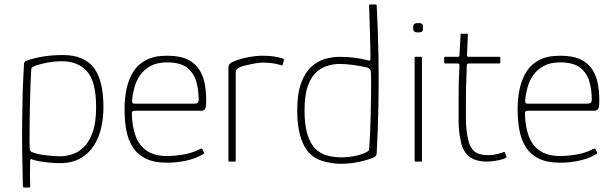

<svg xmlns="http://www.w3.org/2000/svg" viewBox="-20 -728 2760 865"><path d="M83 110Q81 34 80 -42Q79 -118 80 -194Q81 -235 81.5 -276Q82 -317 84 -358Q86 -399 88 -439Q88 -444 90.5 -448.5Q93 -453 100 -455Q139 -468 178.5 -474Q218 -480 264 -480Q358 -480 402 -423.5Q446 -367 446 -245Q446 -198 436 -153Q426 -108 403 -72Q380 -36 342 -14.5Q304 7 249 7Q231 7 206.5 5Q182 3 160 -1Q138 -5 127 -9Q122 -12 119 -11Q116 -10 116 -5Q116 3 115.5 20.5Q115 38 115 61Q115 84 116 109Q116 110 115.5 113.5Q115 117 110 117H88Q85 117 84 114Q83 111 83 110ZM114 -58Q114 -48 121 -44.5Q128 -41 134 -39Q160 -31 193.5 -27.5Q227 -24 252 -24Q278 -24 306 -33Q334 -42 358 -65.5Q382 -89 397.5 -132.5Q413 -176 413 -245Q413 -361 372 -406.5Q331 -452 260 -452Q228 -452 196.5 -446.5Q165 -441 139 -432Q132 -429 126.5 -425.5Q121 -422 121 -417Q119 -390 117.5 -349Q116 -308 115 -262Q114 -216 113.5 -173Q113 -130 113 -99Q113 -68 114 -58Z M541 -237Q541 -284 550 -327Q559 -370 580 -404Q601 -438 638 -457.5Q675 -477 732 -477Q791 -477 826 -459.5Q861 -442 879 -412.5Q897 -383 903 -347.5Q909 -312 909 -276Q909 -242 903 -235.5Q897 -229 886 -229H585Q584 -229 579 -227.5Q574 -226 574 -216Q575 -160 590.5 -116.5Q606 -73 641 -49Q676 -25 733 -25Q767 -25 807 -32Q847 -39 878 -55Q883 -58 886.5 -58.5Q890 -59 892 -55L899 -41Q900 -39 899.5 -37.5Q899 -36 896 -34Q865 -15 822 -5Q779 5 733 5Q674 5 636.5 -13.5Q599 -32 578 -65Q557 -98 549 -142Q541 -186 541 -237ZM875 -281Q875 -322 864.5 -360Q854 -398 823.5 -422.5Q793 -447 732 -447Q688 -447 658 -430.5Q628 -414 610.5 -388Q593 -362 585 -332Q577 -302 575 -275Q575 -268 576.5 -264.5Q578 -261 587 -261H854Q865 -261 870 -264.5Q875 -268 875 -281Z M1164 -477Q1215 -477 1252 -465Q1254 -464 1257 -463Q1260 -462 1259 -458L1254 -437Q1253 -434 1251 -433.5Q1249 -433 1247 -434Q1229 -440 1208 -443Q1187 -446 1164 -446Q1148 -446 1126.5 -442Q1105 -438 1086.5 -433.5Q1068 -429 1060 -425Q1055 -422 1048.5 -417.5Q1042 -413 1042 -399V-4Q1042 -2 1041 -1Q1040 0 1038 0H1013Q1011 0 1010 -1Q1009 -2 1009 -4V-419Q1009 -433 1013 -438Q1017 -443 1024 -447Q1053 -461 1092 -469Q1131 -477 1164 -477Z M1319 -230Q1319 -306 1336.5 -353.5Q1354 -401 1382.5 -427Q1411 -453 1444.5 -462.5Q1478 -472 1510 -472Q1545 -472 1576 -468Q1607 -464 1626 -459Q1640 -455 1644.5 -455Q1649 -455 1649 -465Q1649 -482 1648.5 -511Q1648 -540 1647 -573Q1646 -606 1645 -636Q1644 -666 1643.5 -685Q1643 -704 1643 -704Q1643 -706 1644.5 -707Q1646 -708 1647 -708H1673Q1674 -708 1675.5 -707Q1677 -706 1677 -704Q1680 -648 1682 -592Q1684 -536 1685 -480.5Q1686 -425 1686 -369Q1686 -313 1685 -257.5Q1684 -202 1682 -147Q1680 -92 1677 -37Q1677 -33 1674.5 -28Q1672 -23 1662 -18Q1634 -6 1594.5 2Q1555 10 1514 10Q1473 9 1435 -2Q1397 -13 1373 -39Q1346 -68 1332.5 -116Q1319 -164 1319 -230ZM1352 -230Q1352 -166 1365 -123Q1378 -80 1402 -57Q1427 -32 1468 -24Q1509 -16 1552 -21Q1595 -26 1626 -40Q1633 -44 1638 -47Q1643 -50 1643 -55Q1645 -82 1647 -122Q1649 -162 1650 -206Q1651 -250 1651.5 -290.5Q1652 -331 1652 -361Q1652 -391 1651 -401Q1651 -412 1645.5 -417Q1640 -422 1634 -424Q1605 -431 1570 -435.5Q1535 -440 1510 -440Q1486 -440 1458.5 -432.5Q1431 -425 1406.5 -404Q1382 -383 1367 -341Q1352 -299 1352 -230Z M1886 -603Q1886 -592 1882.5 -587Q1879 -582 1864 -582Q1850 -582 1845.5 -587Q1841 -592 1841 -603Q1841 -614 1845.5 -619Q1850 -624 1864 -624Q1879 -624 1882.5 -619Q1886 -614 1886 -603ZM1881 -4Q1881 0 1878 0H1852Q1848 0 1848 -4V-468Q1848 -472 1852 -472H1878Q1881 -472 1881 -468Z M2177 0Q2119 0 2091 -25Q2063 -50 2055 -96Q2046 -139 2046 -187Q2046 -235 2046 -287Q2046 -324 2047 -360.5Q2048 -397 2050 -433Q2050 -442 2042 -442H1985Q1984 -442 1982.5 -444Q1981 -446 1981 -446V-468Q1981 -468 1982.5 -470Q1984 -472 1985 -472H2042Q2046 -472 2048 -473.5Q2050 -475 2050 -480L2055 -572Q2055 -576 2058 -576H2084Q2086 -576 2087 -575Q2088 -574 2088 -572L2084 -481Q2083 -477 2085 -474.5Q2087 -472 2091 -472H2230Q2232 -472 2233 -471Q2234 -470 2234 -468V-446Q2234 -446 2233 -444Q2232 -442 2230 -442H2091Q2089 -442 2086 -440Q2083 -438 2083 -433Q2082 -396 2080.5 -358.5Q2079 -321 2079 -283Q2079 -239 2079 -192Q2079 -145 2089 -100Q2096 -65 2116 -47Q2136 -29 2182 -29Q2198 -29 2214 -32.5Q2230 -36 2247 -42Q2251 -44 2252.5 -43.5Q2254 -43 2255 -40L2261 -25Q2263 -21 2261 -19Q2259 -17 2254 -14Q2244 -10 2227.5 -6.5Q2211 -3 2196.5 -1.5Q2182 0 2177 0Z M2312 -237Q2312 -284 2321 -327Q2330 -370 2351 -404Q2372 -438 2409 -457.5Q2446 -477 2503 -477Q2562 -477 2597 -459.5Q2632 -442 2650 -412.5Q2668 -383 2674 -347.5Q2680 -312 2680 -276Q2680 -242 2674 -235.5Q2668 -229 2657 -229H2356Q2355 -229 2350 -227.5Q2345 -226 2345 -216Q2346 -160 2361.5 -116.5Q2377 -73 2412 -49Q2447 -25 2504 -25Q2538 -25 2578 -32Q2618 -39 2649 -55Q2654 -58 2657.5 -58.5Q2661 -59 2663 -55L2670 -41Q2671 -39 2670.5 -37.5Q2670 -36 2667 -34Q2636 -15 2593 -5Q2550 5 2504 5Q2445 5 2407.5 -13.5Q2370 -32 2349 -65Q2328 -98 2320 -142Q2312 -186 2312 -237ZM2646 -281Q2646 -322 2635.5 -360Q2625 -398 2594.5 -422.5Q2564 -447 2503 -447Q2459 -447 2429 -430.5Q2399 -414 2381.5 -388Q2364 -362 2356 -332Q2348 -302 2346 -275Q2346 -268 2347.5 -264.5Q2349 -261 2358 -261H2625Q2636 -261 2641 -264.5Q2646 -268 2646 -281Z"/></svg>

Font: Glory Thin
Style: Regular
Weight: 100
Designer: Robert Leuschke
Foundry: Robert Leuschke
Version: Version 1.011